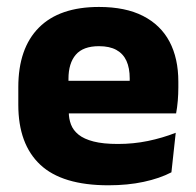

<svg xmlns="http://www.w3.org/2000/svg" viewBox="-20 -526 570 558"><path d="M295 12.5Q160.9 12.5 97.1 -47.2Q33.2 -107 33.2 -221.4V-272.5Q33.2 -385.7 93.1 -445.8Q152.9 -505.8 267.7 -505.8Q344.5 -505.8 395.6 -479.7Q446.8 -453.6 472.6 -405.1Q498.3 -356.5 498.3 -288.5V-272.1Q498.3 -253 496.7 -233.3Q495 -213.5 491.8 -196.4H354.1Q355.8 -225.6 356.4 -251.4Q357 -277.2 357 -297.9Q357 -328.3 347.5 -349.2Q337.9 -370 318.2 -380.9Q298.5 -391.8 267.7 -391.8Q221.7 -391.8 200.4 -367.1Q179 -342.4 179 -296.9V-252L179.9 -235.3V-200.5Q179.9 -181.3 186.2 -164.4Q192.5 -147.5 208.3 -134.7Q224.2 -121.9 251.9 -114.8Q279.7 -107.6 322.6 -107.6Q367.9 -107.6 410 -116.3Q452.1 -125 490.7 -140.1L478.2 -25.2Q444.2 -7.5 397.6 2.5Q351.1 12.5 295 12.5ZM114.2 -196.4V-291.2H461V-196.4Z"/></svg>

Font: Anek Latin Medium
Style: Regular
Weight: 500
Designer: Yesha Goshar
Foundry: Ek Type
Version: Version 1.003